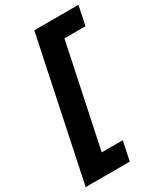

<svg xmlns="http://www.w3.org/2000/svg" viewBox="-254 -817 912 1067"><g transform="rotate(-30 202.0 -283.5)"><path d="M-33.7 165 154.8 -732.4H438L412.6 -609.9H277.3L140.1 42.5H274.9L249.5 165Z"/></g></svg>

Font: Schibsted Grotesk ExtraBold
Style: Italic
Weight: 800
Italic angle: -12°
Designer: Bakken & Baeck AS, Henrik Kongsvoll
Foundry: Schibsted ASA
Version: Version 1.100; ttfautohint (v1.8.4.7-5d5b);gftools[0.9.25]